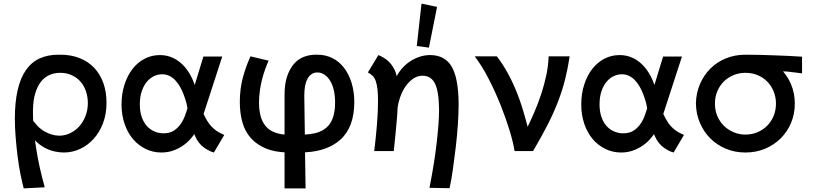

<svg xmlns="http://www.w3.org/2000/svg" viewBox="-20 -834 4490 1060"><path d="M111 206Q102 173 93 128Q84 83 77.5 31.5Q71 -20 66.5 -74.5Q62 -129 62 -179Q62 -270 77.5 -337Q93 -404 123.5 -447.5Q154 -491 199 -511.5Q244 -532 302 -532Q305 -532 308 -532Q311 -532 314 -532Q372 -532 420 -513Q468 -494 501 -458.5Q534 -423 551 -374.5Q568 -326 568 -267Q568 -205 549 -154.5Q530 -104 497 -67.5Q464 -31 421.5 -11.5Q379 8 333 8Q310 8 283.5 2.5Q257 -3 233 -15Q209 -27 187 -46Q180 -52 173 -59Q176 -39 179 -19Q187 35 199.5 90.5Q212 146 227 200ZM162 -227Q162 -217 162 -207Q162 -188 163 -167Q174 -153 185 -141Q204 -121 225 -109Q246 -97 266.5 -91Q287 -85 307 -85Q340 -85 369 -99.5Q398 -114 419 -138Q440 -162 452.5 -195Q465 -228 465 -265Q465 -298 455 -328.5Q445 -359 426 -381.5Q407 -404 378 -418Q349 -432 312 -432Q280 -432 253 -420Q226 -408 206.5 -383.5Q187 -359 175 -320Q163 -281 162 -227Z M1161 8 1143 2Q1124 -7 1108 -18Q1092 -29 1079 -45.5Q1066 -62 1056 -85Q1055 -89 1053 -94Q1035 -68 1012 -47Q983 -22 947.5 -7Q912 8 871 8Q824 8 783.5 -12Q743 -32 713.5 -67Q684 -102 667.5 -151Q651 -200 651 -257Q651 -316 667 -366Q683 -416 711 -452.5Q739 -489 778 -509.5Q817 -530 863 -530Q904 -530 939 -512.5Q974 -495 1000.5 -464Q1027 -433 1045 -391Q1050 -378 1055 -365L1103 -522H1207L1104 -205Q1114 -183 1124 -167Q1136 -147 1149 -134Q1162 -121 1173.5 -113Q1185 -105 1195 -100L1218 -89ZM1003 -200Q1010 -220 1015 -236Q1013 -249 1010 -262Q1003 -288 994 -312Q985 -336 973 -356.5Q961 -377 946.5 -392Q932 -407 914 -415.5Q896 -424 875 -424Q853 -424 831 -414Q809 -404 791.5 -383.5Q774 -363 763 -331.5Q752 -300 752 -258Q752 -218 762.5 -188Q773 -158 790.5 -138.5Q808 -119 832 -108.5Q856 -98 882 -98Q918 -98 941 -113.5Q964 -129 979 -151.5Q994 -174 1003 -200Z M1551 206V7Q1494 4 1451 -13Q1399 -34 1366 -70.5Q1333 -107 1318.5 -158Q1304 -209 1304 -270Q1304 -344 1321 -406.5Q1338 -469 1363 -523L1463 -499Q1453 -477 1443.5 -450.5Q1434 -424 1426.5 -394.5Q1419 -365 1414.5 -332.5Q1410 -300 1410 -267Q1410 -227 1418.5 -194.5Q1427 -162 1446 -138.5Q1465 -115 1497 -103Q1520 -94 1551 -91V-311Q1551 -370 1565 -412Q1579 -454 1603 -481.5Q1627 -509 1658.5 -520.5Q1690 -532 1722 -532Q1725 -532 1728 -532Q1730 -532 1733 -532Q1777 -532 1814.5 -513.5Q1852 -495 1879 -460Q1906 -425 1921 -376.5Q1936 -328 1936 -271Q1936 -131 1858 -62Q1787 1 1664 7L1667 206ZM1678 -400Q1660 -367 1660 -308Q1660 -305 1660 -302L1663 -91Q1695 -93 1721 -99Q1757 -108 1781.5 -129Q1806 -150 1818 -184.5Q1830 -219 1830 -269Q1830 -303 1823.5 -333.5Q1817 -364 1804 -386Q1791 -408 1772.5 -421Q1754 -434 1732 -434Q1698 -434 1678 -400Z M2351 203Q2365 132 2375 69.5Q2385 7 2391 -46.5Q2397 -100 2400.5 -145.5Q2404 -191 2404 -228Q2403 -329 2381.5 -372.5Q2360 -416 2313 -416Q2285 -416 2261.5 -400Q2238 -384 2219 -357Q2200 -330 2188 -294Q2179 -268 2175 -240Q2174 -209 2171 -176Q2164 -95 2154 0H2046Q2055 -73 2061 -145Q2067 -217 2067 -278Q2067 -315 2064 -341Q2061 -367 2055 -385Q2049 -403 2038 -414.5Q2027 -426 2011 -434L2069 -530Q2100 -517 2120.5 -499Q2141 -481 2154 -457Q2165 -438 2170 -413Q2176 -425 2183 -435Q2204 -465 2230.5 -485.5Q2257 -506 2289 -518Q2321 -530 2354 -530Q2436 -530 2473.5 -466.5Q2511 -403 2512 -261Q2512 -211 2508 -149.5Q2504 -88 2496.5 -24.5Q2489 39 2480.5 99.5Q2472 160 2462 205ZM2393 -796 2348 -571 2281 -580 2307 -814Z M2821 0Q2813 -50 2792.5 -116.5Q2772 -183 2743.5 -254.5Q2715 -326 2679 -396.5Q2643 -467 2601 -523H2723Q2756 -480 2784 -429Q2812 -378 2836.5 -315.5Q2861 -253 2882 -175Q2888 -155 2893 -134Q2913 -175 2931 -217Q2952 -266 2968.5 -316.5Q2985 -367 2996 -418.5Q3007 -470 3009 -523H3125Q3115 -457 3100.5 -398.5Q3086 -340 3063 -279Q3040 -218 3006 -150.5Q2972 -83 2923 0Z M3699 8 3681 2Q3662 -7 3646 -18Q3630 -29 3617 -45.5Q3604 -62 3594 -85Q3593 -89 3591 -94Q3573 -68 3550 -47Q3521 -22 3485.5 -7Q3450 8 3409 8Q3362 8 3321.5 -12Q3281 -32 3251.5 -67Q3222 -102 3205.5 -151Q3189 -200 3189 -257Q3189 -316 3205 -366Q3221 -416 3249 -452.5Q3277 -489 3316 -509.5Q3355 -530 3401 -530Q3442 -530 3477 -512.5Q3512 -495 3538.5 -464Q3565 -433 3583 -391Q3588 -378 3593 -365L3641 -522H3745L3642 -205Q3652 -183 3662 -167Q3674 -147 3687 -134Q3700 -121 3711.5 -113Q3723 -105 3733 -100L3756 -89ZM3541 -200Q3548 -220 3553 -236Q3551 -249 3548 -262Q3541 -288 3532 -312Q3523 -336 3511 -356.5Q3499 -377 3484.5 -392Q3470 -407 3452 -415.5Q3434 -424 3413 -424Q3391 -424 3369 -414Q3347 -404 3329.5 -383.5Q3312 -363 3301 -331.5Q3290 -300 3290 -258Q3290 -218 3300.5 -188Q3311 -158 3328.5 -138.5Q3346 -119 3370 -108.5Q3394 -98 3420 -98Q3456 -98 3479 -113.5Q3502 -129 3517 -151.5Q3532 -174 3541 -200Z M4095 8Q4037 8 3987 -13Q3937 -34 3901 -70.5Q3865 -107 3844 -156Q3823 -205 3822 -262Q3823 -320 3844 -369Q3865 -418 3901 -454.5Q3937 -491 3987 -511.5Q4037 -532 4095 -532Q4097 -532 4098 -532Q4139 -532 4177 -531Q4215 -530 4253.5 -528.5Q4292 -527 4330 -525.5Q4368 -524 4408 -521V-429Q4381 -432 4363 -434.5Q4345 -437 4326 -439Q4315 -440 4303 -440Q4330 -409 4347 -369Q4368 -320 4368 -262Q4368 -205 4347.5 -156Q4327 -107 4290.5 -70.5Q4254 -34 4204 -13Q4154 8 4095 8ZM4095 -91Q4132 -91 4163 -104.5Q4194 -118 4216 -140.5Q4238 -163 4251 -194Q4264 -225 4264 -262Q4264 -298 4251 -329.5Q4238 -361 4216 -383.5Q4194 -406 4163 -419Q4132 -432 4095 -432Q4060 -432 4029 -419Q3998 -406 3975.5 -383.5Q3953 -361 3940 -329.5Q3927 -298 3927 -262Q3927 -225 3940 -194Q3953 -163 3975.5 -140.5Q3998 -118 4029 -104.5Q4060 -91 4095 -91Z"/></svg>

Font: Rising Sun SemiBold
Style: Regular
Weight: 600
Designer: Matt McInerney, Pablo Impallari, Rodrigo Fuenzalida (Raleway font), Stephen Hutchings (Greek), Cristiano Sobral (main ch
Foundry: The Rising Sun Project Authors
Version: Version 4.327; ttfautohint (v1.8.4.7-5d5b-dirty)